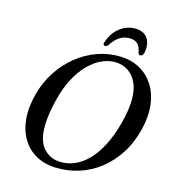

<svg xmlns="http://www.w3.org/2000/svg" viewBox="-129 -1002 1025 1123"><g transform="rotate(15 384.0 -441.0)"><path d="M510.5 -712.8Q577.2 -710.8 628.4 -682.5Q679.5 -654.1 711.5 -604.3Q743.5 -554.4 752.1 -487.2Q760.7 -419.9 741.6 -339.6Q720.7 -252.6 678.4 -185.7Q636.1 -118.8 578.2 -73.6Q520.3 -28.3 451.8 -6.5Q383.2 15.4 309.3 12.7Q242.4 10.5 191 -18.3Q139.6 -47.1 108.6 -98.3Q77.6 -149.6 71.3 -219.9Q65 -290.3 88.3 -375.7Q108.8 -451 150.1 -513.6Q191.4 -576.2 248.1 -621.8Q304.9 -667.4 371.9 -691.2Q438.9 -715 510.5 -712.8ZM325.9 -26.6Q367.7 -24.6 409.7 -41.1Q451.8 -57.6 490.7 -95.4Q529.6 -133.2 562.2 -194.8Q594.9 -256.3 617.9 -344Q629.4 -388.4 634.5 -425.4Q639.7 -462.4 639.1 -492.9Q638.5 -550.3 619.4 -589.6Q600.4 -628.9 568.7 -649.9Q537 -671 497.8 -673.2Q455.3 -675.8 412.4 -657.4Q369.4 -639 330.7 -600.5Q291.9 -562 261 -504.2Q230 -446.4 211.5 -370.3Q199 -320.6 193.3 -280.5Q187.6 -240.4 187.3 -208.7Q186.3 -118.9 225 -74.2Q263.6 -29.4 325.9 -26.6ZM533.3 -830.3Q501 -830.3 474.9 -813.7Q448.8 -797.1 425.6 -761.8Q420.2 -755.3 415.4 -752.4Q410.7 -749.5 405.8 -749.5Q398.7 -749.5 396.2 -754.9Q393.7 -760.3 396.9 -769.8Q415.3 -826.6 456.9 -860.1Q498.5 -893.5 550.6 -893.5Q602.3 -893.5 626.4 -860.1Q650.5 -826.6 639.3 -769.8Q637.3 -760.3 631.7 -754.9Q626 -749.5 618.7 -749.5Q614.1 -749.5 611 -752.4Q607.9 -755.3 605.6 -761.8Q600.5 -797.7 582.9 -814Q565.3 -830.3 533.3 -830.3Z"/></g></svg>

Font: Fraunces
Style: Italic
Weight: 900
Italic angle: -16°
Version: Version 1.000;[0bf87f6ff]